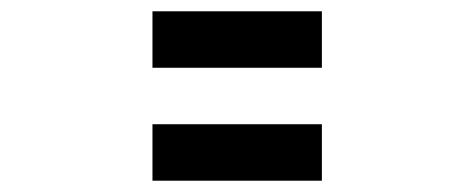

<svg xmlns="http://www.w3.org/2000/svg" viewBox="-20 -520 840 340"><path d="M250 -400H550V-500H250ZM250 -200H550V-300H250Z"/></svg>

Font: Mourier
Style: Regular
Weight: 400
Designer: Eric Mourier
Foundry: Velvetyne Type Foundry
Version: Version 2.000;hotconv 1.0.109;makeotfexe 2.5.65596